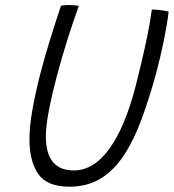

<svg xmlns="http://www.w3.org/2000/svg" viewBox="-20 -702 672 743"><path d="M248 20.5Q163 20.5 128.5 -28.2Q94 -77 94 -163Q94 -212 105.2 -276Q116.5 -340 135 -413Q151.5 -476.5 172.5 -544.5Q193.5 -612.5 216 -680Q223 -681 231.2 -681.8Q239.5 -682.5 247 -682.5Q259 -682.5 269 -681.5Q279 -680.5 285 -679.5Q264 -621 241.2 -549.5Q218.5 -478 200 -407.5Q181.5 -338 169.5 -276.2Q157.5 -214.5 157.5 -174.5Q157.5 -42.5 265.5 -42.5Q342 -42.5 402.2 -125Q462.5 -207.5 503.5 -363Q513.5 -402.5 526.5 -456.8Q539.5 -511 550.8 -566.2Q562 -621.5 567.5 -665Q584 -665 603.5 -662.5Q623 -660 632.5 -657Q627.5 -611.5 614 -545.2Q600.5 -479 584 -417.5Q557.5 -321 527.8 -240.5Q498 -160 459.8 -101.5Q421.5 -43 369.8 -11.2Q318 20.5 248 20.5Z"/></svg>

Font: Grandstander ExtraLight
Style: Italic
Weight: 200
Italic angle: -15°
Designer: Tyler Finck
Foundry: Etcetera Type Co
Version: Version 1.200; ttfautohint (v1.8.3)